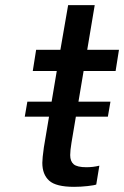

<svg xmlns="http://www.w3.org/2000/svg" viewBox="-20 -720 481 744"><path d="M304 -445 284 -326H408L398 -268H274L257 -167Q252 -137 252 -119Q252 -95 265.5 -83.5Q279 -72 315 -72Q341 -72 365 -78L353 -5Q346 -2 319.5 1Q293 4 267 4Q197 4 170.5 -20Q144 -44 144 -89Q144 -107 150 -149L170 -268H76L86 -326H180L200 -445H107L120 -527H214L244 -700H347L318 -527H441L428 -445Z"/></svg>

Font: Be Vietnam Medium
Style: Italic
Weight: 500
Italic angle: -9.444°
Designer: Gabriel Lam
Foundry: TypeRant
Version: Version 3.000